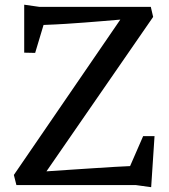

<svg xmlns="http://www.w3.org/2000/svg" viewBox="-20 -776 707 805"><path d="M38.1 -42.5 484.4 -693.8Q445.8 -690.4 409.9 -687.5Q374 -684.6 335.9 -681.6Q297.9 -678.7 255.9 -676Q213.9 -673.3 162.6 -671.4L127.4 -554.2L81.5 -555.2V-756.3L146 -747.1H612.3L622.1 -705.1L174.8 -57.6Q225.1 -61 277.1 -64.5Q329.1 -67.9 376.2 -71Q423.3 -74.2 462.2 -76.4Q501 -78.6 525.4 -79.6L580.1 -205.1H627.9L613.8 8.8L549.8 0H48.8Z"/></svg>

Font: Donegal One
Style: Regular
Weight: 400
Designer: Gary Lonergan
Foundry: Sorkin Type Co.
Version: Version 1.004